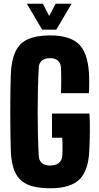

<svg xmlns="http://www.w3.org/2000/svg" viewBox="-20 -1000 533 1030"><path d="M249 10Q173.5 10 128 -10.2Q82.5 -30.5 61.5 -74.8Q40.5 -119 38 -191Q36.5 -233 35.8 -286.8Q35 -340.5 35 -397.5Q35 -454.5 35.8 -507.5Q36.5 -560.5 38 -601Q41 -677 62.8 -723Q84.5 -769 129.8 -789.5Q175 -810 249 -810Q354 -810 402.2 -763.8Q450.5 -717.5 457 -610Q458.5 -587 458.5 -555.2Q458.5 -523.5 457 -500H307Q308.5 -528 308.5 -569.2Q308.5 -610.5 307 -638Q305.5 -662 290.5 -675Q275.5 -688 249 -688Q220 -688 204.8 -675Q189.5 -662 188 -638Q185 -585.5 183.5 -524.8Q182 -464 182 -400.5Q182 -337 183.5 -276.2Q185 -215.5 188 -163Q189.5 -138.5 204.8 -125.2Q220 -112 249 -112Q277.5 -112 294.8 -125.2Q312 -138.5 314 -163Q315 -174.5 315.2 -193.2Q315.5 -212 315.2 -230.8Q315 -249.5 314 -261H259V-391H460Q462.5 -345.5 462 -291.2Q461.5 -237 459 -191Q454 -83 405.2 -36.5Q356.5 10 249 10ZM206 -841 124 -980H210L244 -914L278 -980H364L282 -841Z"/></svg>

Font: Big Shoulders Display Thin Black
Style: Regular
Weight: 900
Version: Version 2.002